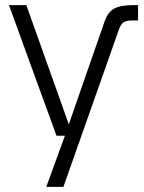

<svg xmlns="http://www.w3.org/2000/svg" viewBox="-20 -531 562 751"><path d="M201 0 15 -511H83L254 -31H273L274 0ZM161 200 239 -14 243 -27 388 -444Q401 -483 426 -497Q451 -511 501 -511H520V-451H497Q482 -451 472.5 -448Q463 -445 457 -438Q451 -431 446 -418L228 200Z"/></svg>

Font: TikTok Sans 24pt Light
Style: Regular
Weight: 300
Version: Version 4.000